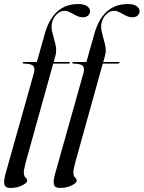

<svg xmlns="http://www.w3.org/2000/svg" viewBox="-46 -741 711 951"><path d="M66.5 -430.5Q66.5 -434 72 -434H136.5L176 -574Q217.5 -721 341.5 -721Q370.5 -721 385.2 -710.5Q400 -700 400 -686Q400 -673 390.5 -664.2Q381 -655.5 364.5 -655.5Q348 -655.5 332.2 -663.5Q316.5 -671.5 301.8 -679.5Q287 -687.5 273.5 -687.5Q252 -687.5 234 -669.2Q216 -651 211 -625.5Q206.5 -603.5 214.2 -576.2Q222 -549 228.8 -520.5Q235.5 -492 229 -466.5L220 -434H295.5Q300.5 -434 300.5 -431Q300.5 -426 292.5 -426H217.5L81.5 63Q72 98 72 114Q72 130.5 80.2 138.2Q88.5 146 88.5 154Q88.5 165 63.5 177.5Q38.5 190 5 190Q-18.5 190 -23.8 174.2Q-29 158.5 -19.5 123L121.5 -378Q128.5 -403 119.5 -414Q110.5 -425 72.5 -426Q66.5 -426 66.5 -430.5ZM312 -430.5Q312 -434 317.5 -434H382L421.5 -574Q463 -721 587 -721Q616 -721 630.8 -710.5Q645.5 -700 645.5 -686Q645.5 -673 636 -664.2Q626.5 -655.5 610 -655.5Q593.5 -655.5 577.8 -663.5Q562 -671.5 547.2 -679.5Q532.5 -687.5 519 -687.5Q497.5 -687.5 479.5 -669.2Q461.5 -651 456.5 -625.5Q452 -603.5 459.8 -576.2Q467.5 -549 474.2 -520.5Q481 -492 474.5 -466.5L465.5 -434H541Q546 -434 546 -431Q546 -426 538 -426H463L327 63Q317.5 98 317.5 114Q317.5 130.5 325.8 138.2Q334 146 334 154Q334 165 309 177.5Q284 190 250.5 190Q227 190 221.8 174.2Q216.5 158.5 226 123L367 -378Q374 -403 365 -414Q356 -425 318 -426Q312 -426 312 -430.5Z"/></svg>

Font: Fraunces 144pt S000
Style: Italic
Weight: 400
Italic angle: -16°
Version: Version 1.000; ttfautohint (v1.8.3)